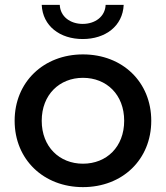

<svg xmlns="http://www.w3.org/2000/svg" viewBox="-20 -761 680 787"><path d="M320 -90C224 -90 151 -159 151 -266C151 -373 224 -442 320 -442C417 -442 489 -373 489 -266C489 -159 417 -90 320 -90ZM320 6C482 6 600 -107 600 -266C600 -425 482 -538 320 -538C159 -538 40 -425 40 -266C40 -107 159 6 320 6ZM319 -601C412 -601 483 -654 487 -741H413C411 -693 370 -663 319 -663C268 -663 227 -693 225 -741H151C155 -654 226 -601 319 -601Z"/></svg>

Font: Montserrat-Alt1 SemBd
Style: Regular
Weight: 600
Designer: Differentunic
Foundry: Differentunic
Version: Version 7.222